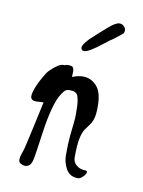

<svg xmlns="http://www.w3.org/2000/svg" viewBox="-58 -452 380 511"><g transform="rotate(10 132.0 -196.5)"><path d="M206 -182Q206 -159 202.5 -148Q199 -137 193.5 -130Q188 -123 182 -114Q176 -105 172.5 -87.5Q169 -70 169 -37Q169 -24 179 -16Q189 -8 202 -8Q208 -8 208 -4Q208 1 200.5 8.5Q193 16 187 16Q165 16 155 -1.5Q145 -19 145 -39Q145 -72 147 -91.5Q149 -111 151 -128.5Q153 -146 152 -172Q151 -190 147 -200.5Q143 -211 126 -211Q117 -211 113.5 -208Q110 -205 105 -198Q94 -182 86.5 -153.5Q79 -125 74.5 -93.5Q70 -62 66.5 -37.5Q63 -13 60 -5Q57 2 52.5 5Q48 8 43 8Q39 8 35.5 6.5Q32 5 30 4Q25 1 25 -6Q25 -13 28.5 -22.5Q32 -32 34 -40Q36 -48 40.5 -68.5Q45 -89 50 -111.5Q55 -134 58.5 -150.5Q62 -167 62 -167Q57 -167 52 -166.5Q47 -166 42 -166Q27 -166 27 -178Q27 -186 33 -202Q39 -218 55 -244Q60 -252 75 -264Q90 -276 100 -274Q104 -276 107 -276Q110 -276 112 -276Q123 -276 124.5 -268.5Q126 -261 125 -253.5Q124 -246 126 -247Q140 -253 154 -253Q175 -253 190.5 -236.5Q206 -220 206 -182ZM136 -329Q136 -336 153 -354Q179 -378 197 -393.5Q215 -409 225 -409Q232 -409 237 -404Q242 -399 242 -393Q242 -387 239.5 -384.5Q237 -382 233 -379Q228 -375 221 -369.5Q214 -364 206 -359Q199 -353 190.5 -347Q182 -341 176 -336Q160 -325 154 -322.5Q148 -320 145 -320Q136 -320 136 -329Z"/></g></svg>

Font: Ingrid Darling
Style: Regular
Weight: 400
Designer: Robert E. Leuschke
Foundry: Robert E. Leuschke
Version: Version 1.010; ttfautohint (v1.8.3)